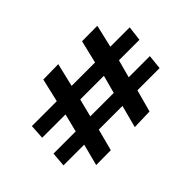

<svg xmlns="http://www.w3.org/2000/svg" viewBox="-100 -918 1199 1199"><g transform="rotate(-45 500.0 -318.0)"><path d="M534 -10 573 -158H364L326 -14L196 -13L233 -156H50L58 -252H254L284 -372H78L84 -469H304L340 -624L474 -626L437 -471H644L680 -622L816 -623L781 -473H952L940 -375H759L727 -257H914L904 -161H708L668 -14ZM385 -254H592L624 -373H415Z"/></g></svg>

Font: Inconsolata UltraExpanded ExtraBold
Style: Regular
Weight: 800
Width: 9
Monospace: yes
Designer: Raph Levien, Cyreal, Brenton Simpson
Foundry: Raph Levien, Cyreal, Google
Version: Version 3.001; ttfautohint (v1.8.2.53-6de2)